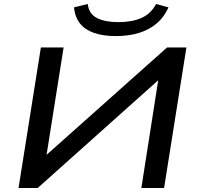

<svg xmlns="http://www.w3.org/2000/svg" viewBox="-20 -943 993 963"><path d="M73 0 185 -705H299L211 -150L194 -149L818 -705H915L803 0H689L776 -556L792 -557L169 0ZM561 -762Q497 -762 451.5 -778Q406 -794 381 -825.5Q356 -857 351 -906L420 -923Q426 -873 466.5 -852.5Q507 -832 574 -832Q642 -832 689.5 -853Q737 -874 763 -923L825 -906Q804 -858 766.5 -826Q729 -794 677.5 -778Q626 -762 561 -762Z"/></svg>

Font: Nunito Sans 10pt Expanded SemiBold
Style: Italic
Weight: 600
Width: 7
Italic angle: -9°
Designer: Vernon Adams
Foundry: Vernon Adams
Version: Version 3.101;gftools[0.9.27]